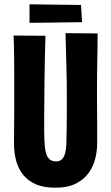

<svg xmlns="http://www.w3.org/2000/svg" viewBox="-20 -861 514 891"><path d="M237 10Q183 10 147 -5.5Q111 -21 88.5 -48.5Q66 -76 55.5 -113Q45 -150 45 -193Q45 -228 45.5 -270.5Q46 -313 46 -355.5Q46 -398 46 -432Q46 -477 46 -520Q46 -563 45.5 -606.5Q45 -650 43 -696L191 -695Q190 -662 189 -625.5Q188 -589 187.5 -553Q187 -517 186.5 -484.5Q186 -452 186 -426Q186 -397 185.5 -372Q185 -347 185 -325Q185 -303 185 -285Q185 -267 185 -252Q185 -204 189 -173Q193 -142 205 -127Q217 -112 240 -112Q258 -112 268 -122.5Q278 -133 282.5 -151Q287 -169 288 -192Q289 -215 289 -239Q289 -249 289.5 -269Q290 -289 290 -326Q290 -363 290 -424Q290 -488 288.5 -540.5Q287 -593 286 -634.5Q285 -676 284 -707L433 -706Q433 -673 432.5 -642.5Q432 -612 431.5 -580Q431 -548 430.5 -510Q430 -472 430 -422Q431 -337 431 -277.5Q431 -218 431 -195Q431 -163 422.5 -127Q414 -91 392.5 -60Q371 -29 333 -9.5Q295 10 237 10ZM117 -755V-841L356 -838L361 -758Z"/></svg>

Font: Truculenta Black
Style: Regular
Weight: 900
Version: Version 1.002